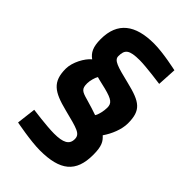

<svg xmlns="http://www.w3.org/2000/svg" viewBox="-243 -732 1017 1017"><g transform="rotate(45 265.0 -224.0)"><path d="M463 -614C463 -614 358 -638 287 -638C147 -638 70 -581 70 -455C70 -396 85 -368 114 -347C83 -322 50 -261 50 -213C50 -115 95 -85 206 -57C316 -29 348 -22 348 17C348 58 317 74 249 74C194 74 86 59 86 59L73 167C73 167 189 190 259 190C410 190 476 137 476 7C476 -59 462 -80 438 -102C466 -142 488 -196 488 -241C488 -339 451 -364 336 -392C238 -416 200 -426 200 -457C200 -505 217 -522 296 -522C344 -522 457 -506 457 -506ZM271 -285C337 -268 352 -255 352 -222C352 -198 344 -162 334 -149C311 -157 281 -167 245 -177C197 -190 185 -198 185 -238C185 -259 194 -290 202 -302C221 -296 248 -291 271 -285Z"/></g></svg>

Font: TitilliumText22L
Style: 999 wt
Weight: 900
Designer: Campivisivi
Foundry: Campivisivi
Version: 1.000